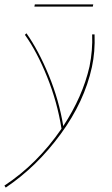

<svg xmlns="http://www.w3.org/2000/svg" viewBox="-72 -562 509 871"><path d="M351 -542 349 -532H84L86 -542ZM357 -406Q360 -327 345 -258Q311 -101 203 46.5Q95 194 -46 289L-52 280Q97 182 207 22Q188 -99 141.5 -214Q95 -329 41 -404L48 -411Q103 -333 149.5 -220Q196 -107 215 10Q303 -124 334 -260Q349 -334 346 -406Z"/></svg>

Font: EauTestInfant Hairline
Style: Italic
Weight: 250
Italic angle: -12°
Designer: Christian Thalmann (Catharsis Fonts)
Version: Version 0.001;PS 000.001;hotconv 1.0.88;makeotf.lib2.5.64775